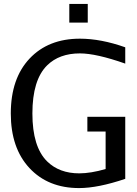

<svg xmlns="http://www.w3.org/2000/svg" viewBox="-20 -940 697 978"><path d="M427 -825H333V-920H427ZM35 -362Q35 -540 130.5 -641.5Q226 -743 387 -743Q494 -743 618 -699V-616Q470 -668 387 -668Q282 -668 220 -607Q145 -533 145 -362Q145 -192 220 -118Q282 -57 384 -57Q442 -57 518 -79V-270H425V-345H618V-29Q479 18 383 18Q225 18 130 -84Q35 -186 35 -362Z"/></svg>

Font: AbakuTLSymSans
Style: Regular
Weight: 400
Version: Version 2007.05.04